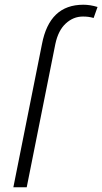

<svg xmlns="http://www.w3.org/2000/svg" viewBox="-20 -792 432 812"><path d="M93 0H36.5L157.5 -605.5Q173.5 -689 217 -730.5Q260.5 -772 332.5 -772Q361.5 -772 392.5 -762.5L376 -716Q353.5 -722.5 330 -722Q290 -722 258 -692.5Q226 -663 214 -605.5Z"/></svg>

Font: Roberto Sans Light
Style: Italic
Weight: 300
Italic angle: -11°
Designer: Google
Version: Version 1.00;June 11, 2020;FontCreator 12.0.0.2522 64-bit; t